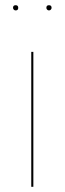

<svg xmlns="http://www.w3.org/2000/svg" viewBox="-20 -717 248 737"><path d="M108 0H100V-518H108ZM50 -687Q50 -677 40 -677Q36 -677 33 -680Q30 -683 30 -687Q30 -697 40 -697Q50 -697 50 -687ZM178 -687Q178 -683 175 -680Q172 -677 168 -677Q164 -677 161 -680Q158 -683 158 -687Q158 -697 168 -697Q178 -697 178 -687Z"/></svg>

Font: Fira Sans Compressed Eight
Style: Regular
Weight: 100
Width: 1
Designer: bBox Type GmbH & Carrois Corporate GbR & Edenspiekermann AG
Foundry: bBox Type GmbH & Carrois Corporate GbR & Edenspiekermann AG
Version: Version 4.301